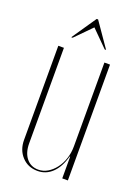

<svg xmlns="http://www.w3.org/2000/svg" viewBox="-128 -707 563 771"><g transform="rotate(20 153.0 -321.5)"><path d="M235 -93Q222 -45 195.5 -19.5Q169 6 133 6Q92 6 66 -22Q40 -50 40 -93V-495H64V-87Q64 -47 83 -23.5Q102 0 134 0Q155 0 173.5 -11Q192 -22 206.5 -41Q221 -60 229 -84.5Q237 -109 237 -137V-495H261V0H237V-93ZM148 -649H154L226 -545H220L151 -614L83 -545H77Z"/></g></svg>

Font: Moniqa Thin Display
Style: Regular
Weight: 100
Designer: Rajesh Rajput
Foundry: Rajesh Rajput
Version: Version 1.000